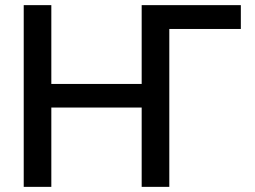

<svg xmlns="http://www.w3.org/2000/svg" viewBox="-20 -727 993 747"><path d="M917 -614.3H638.7V0H531.2V-308.6H179.7V0H72.3V-707H179.7V-400.4H531.2V-707H917Z"/></svg>

Font: Pretendard Std Medium
Style: Regular
Weight: 500
Designer: Base glyphs from Inter by Rasmus Andersson; Hangeul glyphs from Noto Sans CJK(Source Han Sans) by Jang Soo-young and Kan
Foundry: Kil Hyung-jin
Version: Version 1.309